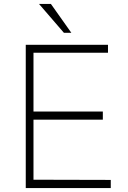

<svg xmlns="http://www.w3.org/2000/svg" viewBox="-20 -949 646 969"><path d="M110 0V-723H525V-683H149V-386H499V-345H149V-42L539 -41V0ZM237 -929H177L302.5 -783.5H340Z"/></svg>

Font: Public Sans Thin
Style: Regular
Weight: 100
Designer: The Public Sans project authors (U.S. Web Design System). Libre Franklin designed by Pablo Impallari and Rodrigo Fuenzal
Version: Version 1.008